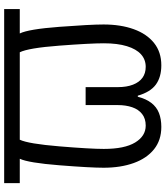

<svg xmlns="http://www.w3.org/2000/svg" viewBox="42 -796 775 898"><g transform="rotate(-90 429.0 -346.5)"><path d="M285 21Q223 21 180.5 -13Q138 -47 116 -108Q94 -169 94 -249Q94 -311 105.5 -456Q117 -601 136 -641H22V-714H836V-641H722Q742 -601 753 -456Q764 -311 764 -249Q764 -169 742 -108Q720 -47 677.5 -13Q635 21 573 21Q518 21 483 -4.5Q448 -30 431 -89H426Q416 -50 397 -25.5Q378 -1 350 10Q322 21 285 21ZM291 -52Q324 -52 345.5 -69Q367 -86 377 -115.5Q387 -145 387 -182V-333H471V-182Q471 -141 482.5 -111.5Q494 -82 515 -67Q536 -52 566 -52Q600 -52 624.5 -74Q649 -96 662.5 -140Q676 -184 676 -248Q676 -311 665 -456Q654 -601 634 -641H225Q206 -601 194 -456Q182 -311 182 -248Q182 -151 212 -101.5Q242 -52 291 -52Z"/></g></svg>

Font: hexbangla15
Style: Regular
Weight: 400
Designer: Jelle Bosma - Monotype Design Team
Foundry: Monotype Imaging Inc.
Version: Version 2.006